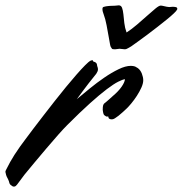

<svg xmlns="http://www.w3.org/2000/svg" viewBox="-121 -672 674 708"><path d="M236.8 -433.1Q236.8 -429.2 238.5 -425.3Q240.2 -421.4 240.2 -416Q240.2 -409.2 233.9 -399.9Q231 -396 223.6 -387Q216.3 -377.9 206.5 -365.5Q196.8 -353 185.3 -337.6Q173.8 -322.3 162.1 -306.2Q183.6 -324.2 210 -345.7Q236.3 -367.2 263.4 -385.7Q290.5 -404.3 316.2 -416.7Q341.8 -429.2 361.8 -429.2Q366.7 -429.2 369.9 -428.5Q373 -427.7 377 -426.8L387.2 -420.9Q397 -413.6 402.1 -400.4Q407.2 -387.2 407.2 -376Q407.2 -364.3 400.4 -349.1Q393.6 -334 383.8 -318.8Q374 -303.7 363.3 -290.8Q352.5 -277.8 345.2 -271Q337.9 -264.2 330.3 -257.3Q322.8 -250.5 315.7 -244.9Q308.6 -239.3 302.5 -235.6Q296.4 -231.9 292 -231.9Q286.6 -231.9 283.9 -233.2Q281.2 -234.4 280.3 -235.8Q278.8 -237.8 278.8 -240.2Q278.8 -242.7 277.1 -242.4Q275.4 -242.2 273.9 -242.2Q272.5 -242.2 271 -242.4Q269.5 -242.7 268.1 -244.1Q262.7 -246.6 260.7 -252Q258.8 -257.3 257.8 -267.1Q257.8 -279.3 259.5 -284.2Q261.2 -289.1 265.1 -292Q269.5 -295.4 272.2 -297.6Q274.9 -299.8 277.8 -302.5Q280.8 -305.2 284.4 -308.3Q288.1 -311.5 293.9 -316.9Q315.9 -335.4 327.4 -352.1Q338.9 -368.7 339.8 -379.9Q331.1 -378.9 314.7 -370.6Q298.3 -362.3 272.7 -343Q247.1 -323.7 211.2 -291.5Q175.3 -259.3 127 -210.9Q113.8 -197.8 92.8 -174.1Q71.8 -150.4 49.1 -123.5Q26.4 -96.7 4.9 -71Q-16.6 -45.4 -30.8 -27.8L-58.1 8.8Q-61 12.2 -63.5 14.2Q-65.9 16.1 -69.8 16.1Q-75.2 16.1 -82 9.8Q-85.9 6.3 -86.7 1.7Q-87.4 -2.9 -91.8 -12.2Q-96.7 -20.5 -98.4 -26.6Q-100.1 -32.7 -101.1 -38.1Q-101.1 -39.6 -100.6 -41Q-100.1 -42.5 -99.1 -44.9Q-96.2 -51.3 -83.3 -75Q-70.3 -98.6 -46.9 -131.8Q-41 -139.6 -28.3 -157Q-15.6 -174.3 1.5 -196.8Q18.6 -219.2 39.1 -245.8Q59.6 -272.5 80.6 -299.1Q101.6 -325.7 122.3 -351.1Q143.1 -376.5 160.9 -396.7Q178.7 -417 192.4 -430.9Q206.1 -444.8 212.9 -448.2L219.2 -450.2Q221.7 -450.2 221.4 -448.2Q221.2 -446.3 224.1 -444.8Q229.5 -443.4 232.7 -440.9Q235.8 -438.5 236.8 -433.1ZM362.8 -501Q357.4 -498 350.8 -494.1Q344.2 -490.2 339.8 -490.2Q337.4 -490.2 329.8 -491.2Q322.3 -492.2 319.8 -492.2Q318.4 -492.2 311.8 -491.2Q305.2 -490.2 303.7 -490.2Q302.7 -490.2 297.9 -490.5Q293 -490.7 292 -492.2Q289.1 -496.1 287.6 -498.8Q286.1 -501.5 284.7 -509Q283.2 -516.6 280.5 -532.5Q277.8 -548.3 272 -579.1Q267.1 -604 262 -616.9Q256.8 -629.9 256.8 -638.2Q256.8 -642.1 257.8 -644Q258.3 -645.5 261.7 -646.7Q265.1 -647.9 270 -648.7Q274.9 -649.4 279.5 -649.9Q284.2 -650.4 286.6 -650.4Q294.9 -650.4 302.5 -650.9Q310.1 -651.4 316.9 -652.3Q325.7 -652.3 329.1 -643.1Q332.5 -633.8 334 -619.4Q335.4 -605 337.4 -587.2Q339.4 -569.3 345.7 -552.2Q364.7 -564.5 384.5 -581.5Q404.3 -598.6 421.6 -614Q439 -629.4 452.1 -640.4Q465.3 -651.4 471.7 -651.4Q475.6 -651.4 483.6 -649.4Q491.7 -647.5 494.6 -647Q496.6 -647 499 -646.5Q501.5 -646 502.9 -646Q505.9 -646 509.3 -646.5Q512.7 -647 515.6 -647Q522 -647 527.3 -645.8Q532.7 -644.5 532.7 -640.1Q532.7 -639.2 532.7 -638.2Q532.7 -637.2 531.7 -636.2Q530.3 -632.3 520 -622.6Q509.8 -612.8 494.1 -600.1Q478.5 -587.4 459.7 -572.8Q440.9 -558.1 422.6 -544.4Q404.3 -530.8 388.4 -519.3Q372.6 -507.8 362.8 -501Z"/></svg>

Font: Oregano
Style: Italic
Weight: 400
Italic angle: -12°
Designer: Astigmatic (AOETI)
Foundry: Astigmatic (AOETI)
Version: Version 1.000